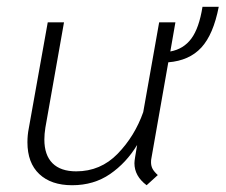

<svg xmlns="http://www.w3.org/2000/svg" viewBox="-20 -536 666 567"><path d="M427 -68Q426 -64 426 -57Q426 -46 430.5 -37.5Q435 -29 446 -19L413 11Q377 -16 377 -54Q377 -60 379 -72L385 -108Q353 -55 305 -22Q257 11 193 11Q131 11 96 -22Q61 -55 61 -116Q61 -137 65 -157L121 -470H169L114 -159Q111 -140 111 -124Q111 -78 135 -54Q159 -30 205 -30Q277 -30 327.5 -82Q378 -134 403 -205L450 -470H498L483 -384Q522 -391 545 -422Q568 -453 578 -516H626Q610 -434 574.5 -395.5Q539 -357 477 -352Z"/></svg>

Font: KoHo Light
Style: Italic
Weight: 300
Italic angle: -10°
Version: Version 1.000; ttfautohint (v1.6)